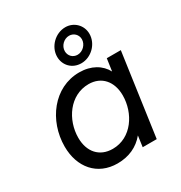

<svg xmlns="http://www.w3.org/2000/svg" viewBox="-175 -864 937 996"><g transform="rotate(-30 293.5 -366.0)"><path d="M242 8C310 8 365.5 -17.5 405 -65.5L396 0H480L549.5 -493H465.5L455 -419.5C429 -468.5 376.5 -501 304 -501C152 -501 47 -360 47 -205C47 -81 121 8 242 8ZM131 -209C131 -316 203 -424 316 -424C393 -424 441 -368 441 -285C441 -179 371 -70 258 -70C179 -70 131 -125 131 -209ZM246 -628C246 -577 284 -536 339 -536C398 -536 451 -587 451 -648C451 -700 410 -740 359 -740C299 -740 246 -688 246 -628ZM295 -633C295 -665 323 -692 354 -692C381 -692 403 -671 403 -643C403 -612 375 -584 344 -584C315 -584 295 -606 295 -633Z"/></g></svg>

Font: HK Grotesk
Style: Italic
Weight: 400
Italic angle: -16°
Designer: Alfredo Marco Pradil
Foundry: Hanken Design Co.
Version: Version 3.001;FEAKit 1.0